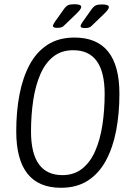

<svg xmlns="http://www.w3.org/2000/svg" viewBox="-20 -884 624 910"><path d="M269 6Q57 6 57 -262Q57 -356 72.5 -436.5Q88 -517 120.5 -577.5Q153 -638 205.5 -672Q258 -706 333 -706Q546 -706 546 -439Q546 -346 530.5 -265Q515 -184 482 -123Q449 -62 396.5 -28Q344 6 269 6ZM276 -54Q331 -54 369.5 -84.5Q408 -115 431.5 -169Q455 -223 465.5 -292.5Q476 -362 476 -439Q476 -646 327 -646Q271 -646 232.5 -615.5Q194 -585 171 -531.5Q148 -478 137.5 -408.5Q127 -339 127 -261Q127 -54 276 -54ZM251 -752Q231 -752 231 -761Q231 -767 239 -779L283 -841Q293 -855 303 -859.5Q313 -864 333 -864Q365 -864 365 -851Q365 -841 342 -819L286 -765Q279 -757 271 -754.5Q263 -752 251 -752ZM382 -751Q362 -751 362 -760Q362 -766 370 -778L414 -840Q424 -854 434 -858.5Q444 -863 464 -863Q496 -863 496 -850Q496 -840 473 -818L417 -764Q410 -756 402 -753.5Q394 -751 382 -751Z"/></svg>

Font: Asap Condensed Condensed Light
Style: Italic
Weight: 300
Width: 3
Italic angle: -6°
Designer: Pablo Cosgaya
Foundry: Omnibus-Type
Version: Version 3.001; ttfautohint (v1.8.4.7-5d5b)